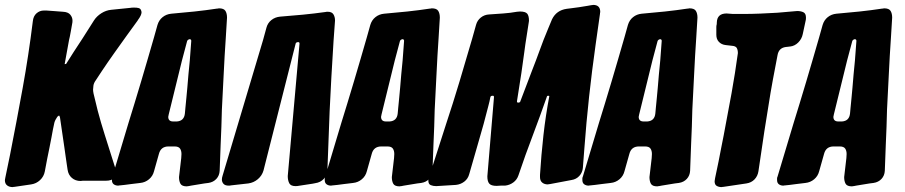

<svg xmlns="http://www.w3.org/2000/svg" viewBox="-65 -769 3696 784"><path d="M-6 -6H-8L-13 -5Q-27 -5 -36 -12Q-45 -19 -45 -33Q-45 -34 -44.5 -37Q-44 -40 -43 -45L-24 -137Q3 -274 27.5 -409Q52 -544 69 -682Q71 -703 84 -714.5Q97 -726 114 -726H125Q139 -725 152.5 -724Q166 -723 179 -722L192 -721Q213 -720 222 -709Q231 -698 231 -685Q231 -677 230 -674L224 -640Q222 -627 220 -619Q218 -611 217 -606L199 -507L205 -508Q219 -531 236 -557Q253 -583 272 -612L319 -686Q330 -703 349 -715Q368 -727 389 -729L468 -737Q471 -738 483 -738Q505 -738 509 -731Q513 -724 513 -719Q513 -707 498 -687L497 -685Q486 -669 474.5 -654Q463 -639 452 -623Q429 -591 402 -553Q375 -515 351 -479L326 -441Q318 -430 316.5 -419.5Q315 -409 315 -403Q315 -400 315.5 -396Q316 -392 317 -387L334 -317Q347 -268 362 -221Q377 -174 392 -126L405 -85Q408 -75 408 -66Q408 -54 400 -42.5Q392 -31 367 -31H273L264 -30Q243 -30 228.5 -42.5Q214 -55 211 -76L208 -96Q206 -113 203 -130.5Q200 -148 198 -166L180 -289Q178 -297 176 -297Q174 -297 169 -292Q160 -279 157 -268Q154 -255 151 -239.5Q148 -224 145 -207Q141 -185 136.5 -163.5Q132 -142 128 -122L118 -69Q114 -48 98.5 -33.5Q83 -19 62 -16Z M705 -9H703L698 -8Q678 -8 672 -18.5Q666 -29 666 -46L675 -123L676 -140Q676 -154 670 -162.5Q664 -171 648 -171H623Q592 -171 584 -141L564 -70Q559 -50 543.5 -37Q528 -24 508 -22L500 -21Q485 -19 471 -17.5Q457 -16 444 -14L425 -12H423L418 -11Q407 -11 399.5 -16.5Q392 -22 392 -34Q392 -37 392 -40.5Q392 -44 394 -48L460 -268Q471 -303 484 -346Q497 -389 511 -435.5Q525 -482 538.5 -529Q552 -576 564 -617L578 -667Q584 -687 599 -699Q614 -711 634 -713L729 -722Q776 -727 822 -734H824L829 -735Q849 -735 855.5 -724.5Q862 -714 862 -697L857 -615Q852 -543 848.5 -468.5Q845 -394 841 -321L839 -251Q838 -217 836 -179L832 -72Q831 -52 818.5 -38.5Q806 -25 786 -22L770 -20Q742 -15 715 -11ZM716 -602Q716 -609 709 -609Q701 -607 699 -601L678 -522L624 -302Q622 -292 622 -292Q622 -273 642 -273H657Q687 -275 690 -306L692 -328Q694 -348 696 -369Q698 -390 700 -412Q702 -438 704.5 -465.5Q707 -493 710 -522Z M1297 -602 1288 -452 1281 -315 1272 -76Q1271 -54 1257.5 -39Q1244 -24 1222 -21Q1220 -21 1212 -19L1153 -10Q1149 -9 1142 -9Q1122 -9 1116 -21Q1110 -33 1110 -50L1158 -591Q1158 -597 1153 -597Q1143 -597 1142 -590L1011 -73Q1005 -52 988 -37.5Q971 -23 949 -20L878 -12Q875 -11 869 -11Q854 -11 847.5 -18.5Q841 -26 841 -36Q841 -43 844 -52L1009 -605L1023 -656Q1028 -675 1043 -687Q1058 -699 1078 -701L1171 -709Q1194 -711 1217.5 -714Q1241 -717 1264 -720Q1267 -721 1273 -721Q1290 -721 1296.5 -710.5Q1303 -700 1303 -685Z M1574 -9H1572L1567 -8Q1547 -8 1541 -18.5Q1535 -29 1535 -46L1544 -123L1545 -140Q1545 -154 1539 -162.5Q1533 -171 1517 -171H1492Q1461 -171 1453 -141L1433 -70Q1428 -50 1412.5 -37Q1397 -24 1377 -22L1369 -21Q1354 -19 1340 -17.5Q1326 -16 1313 -14L1294 -12H1292L1287 -11Q1276 -11 1268.5 -16.5Q1261 -22 1261 -34Q1261 -37 1261 -40.5Q1261 -44 1263 -48L1329 -268Q1340 -303 1353 -346Q1366 -389 1380 -435.5Q1394 -482 1407.5 -529Q1421 -576 1433 -617L1447 -667Q1453 -687 1468 -699Q1483 -711 1503 -713L1598 -722Q1645 -727 1691 -734H1693L1698 -735Q1718 -735 1724.5 -724.5Q1731 -714 1731 -697L1726 -615Q1721 -543 1717.5 -468.5Q1714 -394 1710 -321L1708 -251Q1707 -217 1705 -179L1701 -72Q1700 -52 1687.5 -38.5Q1675 -25 1655 -22L1639 -20Q1611 -15 1584 -11ZM1585 -602Q1585 -609 1578 -609Q1570 -607 1568 -601L1547 -522L1493 -302Q1491 -292 1491 -292Q1491 -273 1511 -273H1526Q1556 -275 1559 -306L1561 -328Q1563 -348 1565 -369Q1567 -390 1569 -412Q1571 -438 1573.5 -465.5Q1576 -493 1579 -522Z M1716 -9Q1704 -9 1694 -13Q1684 -17 1684 -32Q1684 -39 1687 -46L1758 -267Q1784 -345 1811.5 -436.5Q1839 -528 1863 -611L1879 -668Q1884 -686 1898.5 -697.5Q1913 -709 1932 -710Q1961 -712 1989.5 -714Q2018 -716 2046 -721L2058 -722Q2080 -722 2087.5 -713.5Q2095 -705 2095 -684L2094 -677Q2090 -649 2085 -619Q2080 -589 2076 -557Q2072 -526 2064 -471Q2056 -416 2046 -356V-354Q2046 -350 2051 -350Q2059 -350 2060 -356L2106 -477Q2116 -502 2123.5 -522.5Q2131 -543 2137 -559Q2145 -582 2154.5 -606Q2164 -630 2174 -654L2189 -690Q2207 -727 2249 -733L2265 -735Q2282 -737 2299 -739.5Q2316 -742 2333 -745L2350 -748H2352L2357 -749Q2386 -749 2386 -720L2385 -715V-713L2367 -586Q2352 -480 2340.5 -374.5Q2329 -269 2321 -161L2315 -83Q2313 -64 2300.5 -50.5Q2288 -37 2269 -34L2179 -17H2177L2172 -16Q2158 -16 2149 -23.5Q2140 -31 2140 -46V-55Q2145 -136 2154 -216.5Q2163 -297 2178 -376Q2178 -378 2174 -378Q2168 -378 2168 -374Q2155 -337 2140.5 -297Q2126 -257 2109 -212Q2081 -139 2052 -53Q2046 -35 2031 -24Q2016 -13 1997 -11H1979L1963 -10Q1941 -10 1933 -19Q1925 -28 1925 -49L1952 -371Q1952 -375 1951.5 -376.5Q1951 -378 1946 -378Q1938 -378 1937 -371Q1936 -365 1934 -356Q1932 -347 1929 -336Q1921 -304 1910 -263.5Q1899 -223 1887 -183L1851 -58Q1846 -39 1831 -27.5Q1816 -16 1797 -14Z M2626 -9H2624L2619 -8Q2599 -8 2593 -18.5Q2587 -29 2587 -46L2596 -123L2597 -140Q2597 -154 2591 -162.5Q2585 -171 2569 -171H2544Q2513 -171 2505 -141L2485 -70Q2480 -50 2464.5 -37Q2449 -24 2429 -22L2421 -21Q2406 -19 2392 -17.5Q2378 -16 2365 -14L2346 -12H2344L2339 -11Q2328 -11 2320.5 -16.5Q2313 -22 2313 -34Q2313 -37 2313 -40.5Q2313 -44 2315 -48L2381 -268Q2392 -303 2405 -346Q2418 -389 2432 -435.5Q2446 -482 2459.5 -529Q2473 -576 2485 -617L2499 -667Q2505 -687 2520 -699Q2535 -711 2555 -713L2650 -722Q2697 -727 2743 -734H2745L2750 -735Q2770 -735 2776.5 -724.5Q2783 -714 2783 -697L2778 -615Q2773 -543 2769.5 -468.5Q2766 -394 2762 -321L2760 -251Q2759 -217 2757 -179L2753 -72Q2752 -52 2739.5 -38.5Q2727 -25 2707 -22L2691 -20Q2663 -15 2636 -11ZM2637 -602Q2637 -609 2630 -609Q2622 -607 2620 -601L2599 -522L2545 -302Q2543 -292 2543 -292Q2543 -273 2563 -273H2578Q2608 -275 2611 -306L2613 -328Q2615 -348 2617 -369Q2619 -390 2621 -412Q2623 -438 2625.5 -465.5Q2628 -493 2631 -522Z M2889 -6H2887L2882 -5Q2870 -5 2861.5 -10Q2853 -15 2853 -29Q2853 -32 2855 -42L2869 -109Q2874 -136 2879.5 -163Q2885 -190 2890 -216Q2907 -304 2922 -387.5Q2937 -471 2948 -552Q2948 -565 2943.5 -573Q2939 -581 2924 -582L2898 -585Q2881 -587 2870.5 -598Q2860 -609 2860 -627V-657Q2860 -664 2861 -667Q2862 -669 2862 -677Q2863 -714 2902 -714L2915 -713Q2922 -712 2928 -712Q2934 -712 2941 -712H2967Q3004 -712 3039.5 -713.5Q3075 -715 3109 -717L3190 -724Q3205 -724 3215.5 -719Q3226 -714 3226 -697Q3226 -689 3225 -686L3213 -630Q3209 -610 3194.5 -595.5Q3180 -581 3161 -579H3160Q3156 -578 3152 -578Q3148 -578 3143 -577Q3115 -573 3110 -544L3091 -444Q3081 -390 3073.5 -341Q3066 -292 3056 -232L3032 -70Q3029 -50 3016 -36.5Q3003 -23 2983 -20Z M3421 -9H3419L3414 -8Q3394 -8 3388 -18.5Q3382 -29 3382 -46L3391 -123L3392 -140Q3392 -154 3386 -162.5Q3380 -171 3364 -171H3339Q3308 -171 3300 -141L3280 -70Q3275 -50 3259.5 -37Q3244 -24 3224 -22L3216 -21Q3201 -19 3187 -17.5Q3173 -16 3160 -14L3141 -12H3139L3134 -11Q3123 -11 3115.5 -16.5Q3108 -22 3108 -34Q3108 -37 3108 -40.5Q3108 -44 3110 -48L3176 -268Q3187 -303 3200 -346Q3213 -389 3227 -435.5Q3241 -482 3254.5 -529Q3268 -576 3280 -617L3294 -667Q3300 -687 3315 -699Q3330 -711 3350 -713L3445 -722Q3492 -727 3538 -734H3540L3545 -735Q3565 -735 3571.5 -724.5Q3578 -714 3578 -697L3573 -615Q3568 -543 3564.5 -468.5Q3561 -394 3557 -321L3555 -251Q3554 -217 3552 -179L3548 -72Q3547 -52 3534.5 -38.5Q3522 -25 3502 -22L3486 -20Q3458 -15 3431 -11ZM3432 -602Q3432 -609 3425 -609Q3417 -607 3415 -601L3394 -522L3340 -302Q3338 -292 3338 -292Q3338 -273 3358 -273H3373Q3403 -275 3406 -306L3408 -328Q3410 -348 3412 -369Q3414 -390 3416 -412Q3418 -438 3420.5 -465.5Q3423 -493 3426 -522Z"/></svg>

Font: Bangerz 2
Style: Regular
Weight: 400
Designer: vernon adams
Foundry: Vernon Adams
Version: Version 2.10;December 28, 2023;FontCreator 13.0.0.2683 64-bi